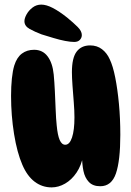

<svg xmlns="http://www.w3.org/2000/svg" viewBox="-20 -814 569 833"><path d="M415 -6Q383 -6 365.5 -24.5Q348 -43 342 -72.5Q336 -102 336 -135L341 -139Q333 -96 312 -65Q291 -34 262.5 -17.5Q234 -1 204 -1Q163 -1 130.5 -25.5Q98 -50 77 -99Q54 -152 41 -232.5Q28 -313 28 -398Q28 -439 31.5 -473Q35 -507 42 -530Q53 -565 75 -581.5Q97 -598 128 -598Q165 -598 186.5 -569.5Q208 -541 213 -491Q216 -460 218 -419Q220 -378 221.5 -338Q223 -298 226 -270Q230 -227 239 -206.5Q248 -186 263 -186Q282 -186 292.5 -217.5Q303 -249 303 -305Q303 -334 300 -371Q297 -408 294.5 -443Q292 -478 292 -501Q292 -563 312.5 -590Q333 -617 371 -617Q401 -617 422.5 -600.5Q444 -584 456 -557Q470 -528 480 -477.5Q490 -427 496 -363.5Q502 -300 502 -229Q502 -117 483 -61.5Q464 -6 415 -6ZM335 -662Q335 -650 326.5 -641Q318 -632 302 -632Q286 -632 262.5 -636.5Q239 -641 212.5 -649Q186 -657 160 -665Q131 -676 108.5 -688.5Q86 -701 86 -722Q86 -735 95.5 -752Q105 -769 121.5 -781.5Q138 -794 159 -794Q181 -794 209 -779.5Q237 -765 271 -738Q299 -715 317 -697Q335 -679 335 -662Z"/></svg>

Font: DynaPuff Condensed SemiBold
Style: Regular
Weight: 600
Width: 3
Designer: Toshi Omagari, Jennifer Daniel
Foundry: Google Fonts
Version: Version 2.000